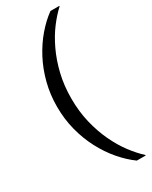

<svg xmlns="http://www.w3.org/2000/svg" viewBox="-226 -799 774 978"><g transform="rotate(-30 161.0 -310.0)"><path d="M134 -310Q134 -386 150 -452.5Q166 -519 192.5 -575Q219 -631 251.5 -674Q284 -717 317 -747V-750H265Q222 -719 183 -673.5Q144 -628 114 -571Q84 -514 67 -448Q50 -382 50 -310Q50 -238 67 -172Q84 -106 114 -49Q144 8 183 53.5Q222 99 265 130H317V127Q284 97 251.5 54Q219 11 192.5 -45Q166 -101 150 -167.5Q134 -234 134 -310Z"/></g></svg>

Font: Roboto Serif 72pt
Style: Regular
Weight: 400
Designer: Greg Gazdowicz
Foundry: Commercial Type
Version: Version 1.008